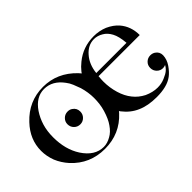

<svg xmlns="http://www.w3.org/2000/svg" viewBox="-60 -678 943 943"><g transform="rotate(-45 411.0 -206.5)"><path d="M489 -266Q488 -254 487.5 -245Q487 -236 487 -231Q487 -188 499 -148Q511 -108 533 -81Q554 -54 587 -37Q622 -21 655 -21Q682 -21 705 -31Q717 -36 727 -41.5Q737 -47 745 -55Q754 -64 759 -74Q754 -72 750 -71Q746 -70 741 -70Q723 -70 710 -83Q697 -96 697 -115Q697 -134 710 -146.5Q723 -159 741 -159Q755 -159 766 -152Q786 -139 786 -115Q785 -86 767 -60Q749 -34 730 -20Q710 -5 682 2Q654 9 619 9Q558 9 516 -10Q474 -28 443 -68Q402 -122 402 -204Q402 -314 480 -376Q536 -422 611 -422Q649 -422 683 -408Q718 -392 739 -368Q775 -326 775 -266ZM702 -285Q700 -309 695.5 -327.5Q691 -346 684 -359Q670 -385 649 -397Q626 -411 602 -411Q560 -411 529 -375Q498 -340 492 -285ZM283 -244Q303 -231 303 -207Q303 -188 290 -175Q277 -162 259 -162Q240 -162 227 -175Q214 -188 214 -207Q214 -225 227 -238Q240 -251 259 -251Q273 -251 283 -244ZM119 -211Q119 -127 157 -68Q200 -2 262 -2Q287 -2 313 -17Q337 -30 356 -58Q374 -83 387 -126Q393 -146 395.5 -166Q398 -186 398 -206Q398 -245 386 -286Q379 -306 371.5 -324Q364 -342 353 -356Q313 -411 255 -411Q199 -411 160 -354Q140 -324 129.5 -289Q119 -254 119 -211ZM30 -206Q30 -285 89 -347Q159 -422 259 -422Q357 -422 429 -347Q487 -285 487 -206Q487 -127 432 -66Q363 9 259 9Q155 9 86 -66Q59 -96 44 -132Q30 -169 30 -206Z"/></g></svg>

Font: Wachinanga
Style: Regular
Weight: 400
Designer: deFharo
Foundry: deFharo
Version: Wachinanga: Version 2.001 2013